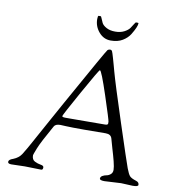

<svg xmlns="http://www.w3.org/2000/svg" viewBox="-95 -974 961 1062"><g transform="rotate(10 385.5 -443.5)"><path d="M368 -872Q368 -891 373 -891H384Q387 -891 391 -880Q395 -869 401.5 -856Q408 -843 428 -832Q448 -821 477.5 -821Q507 -821 528 -832Q549 -843 558 -856Q567 -869 573.5 -880Q580 -891 583 -891H590Q597 -891 597 -889Q597 -869 568 -822Q554 -800 527.5 -784Q501 -768 461.5 -768Q422 -768 395 -799.5Q368 -831 368 -872ZM115 0 40 2Q20 2 20 -9Q20 -22 45 -30Q75 -42 90 -65Q114 -104 130 -134Q146 -164 164 -196Q182 -228 210 -279.5Q238 -331 270 -388Q448 -708 454 -713Q460 -718 468 -718Q476 -718 479.5 -711Q483 -704 491 -676Q499 -648 502 -637L511 -604Q529 -538 597.5 -328.5Q666 -119 677.5 -88.5Q689 -58 698 -47.5Q707 -37 736 -28Q752 -23 752 -8Q752 2 721 2L656 -1L563 4Q536 4 536 -6Q536 -16 546.5 -22Q557 -28 569 -30Q581 -32 591.5 -41Q602 -50 602 -66Q602 -82 594 -113.5Q586 -145 575 -181Q564 -217 560 -234Q554 -258 524 -258L403 -257Q327 -257 302 -258.5Q277 -260 269 -260Q242 -260 234 -245Q178 -146 163.5 -109Q149 -72 149 -69Q149 -44 166 -35.5Q183 -27 200 -24.5Q217 -22 217 -12Q217 2 208 2H202ZM321 -304 512 -305Q526 -305 528 -312Q528 -315 528 -323.5Q528 -332 484.5 -464Q441 -596 432 -596Q427 -596 349 -456Q271 -316 271 -310Q271 -304 290 -304Z"/></g></svg>

Font: Sorts Mill Goudy
Style: Italic
Weight: 400
Italic angle: -7.40001°
Version: Version 003.101